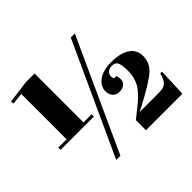

<svg xmlns="http://www.w3.org/2000/svg" viewBox="-156 -917 1132 1132"><g transform="rotate(-45 410.0 -350.5)"><path d="M228 0 549 -700H583L263 0ZM107 -671 35 -663 33 -682 177 -701H248V-293H316V-274H38V-293H107ZM564 -122 526 -102H686Q729 -102 746.5 -120.5Q764 -139 772 -177H787L780 0H476V-84L540 -135Q603 -185 626 -226.5Q649 -268 649 -320Q649 -372 639.5 -391.5Q630 -411 602.5 -411Q575 -411 561.5 -393Q548 -375 559 -349H579Q584 -334 584 -315.5Q584 -297 568.5 -283.5Q553 -270 526.5 -270Q500 -270 484.5 -287Q469 -304 469 -330Q469 -372 507.5 -400.5Q546 -429 617 -429Q688 -429 731 -402Q774 -375 774 -320Q774 -265 732 -227Q690 -189 564 -122Z"/></g></svg>

Font: Abril Fatface
Style: Regular
Weight: 400
Designer: Veronika Burian, Jos Scaglione
Foundry: TypeTogether
Version: Version 1.001